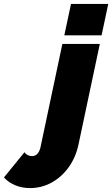

<svg xmlns="http://www.w3.org/2000/svg" viewBox="-219 -750 572 979"><path d="M-66 209Q-106 209 -140.5 195Q-175 181 -199 155L-94 26Q-89 35 -78.5 40.5Q-68 46 -56 46Q-45 46 -36.5 41Q-28 36 -22 26Q-16 16 -13 3L99 -526H290L181 -12Q167 53 131 103Q95 153 44 181Q-7 209 -66 209ZM143 -730H333L299 -570H109Z"/></svg>

Font: Raleway Thin Black
Style: Italic
Weight: 900
Italic angle: -12°
Version: Version 4.026